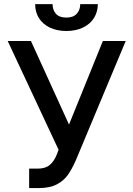

<svg xmlns="http://www.w3.org/2000/svg" viewBox="-20 -907 650 936"><path d="M122.1 -85H164.1Q201.2 -85 222.2 -102.5Q243.2 -120.1 255.9 -151.4L265.6 -176.8L17.6 -707H130.9L316.4 -299.8L481.4 -707H592.8L348.6 -123Q329.6 -80.6 309.8 -53Q290 -25.4 256.1 -7.8Q222.2 9.8 169.9 9.8H122.1ZM303.7 -755.9Q257.8 -755.9 223.1 -772.5Q188.5 -789.1 169.9 -818.6Q151.4 -848.1 151.4 -886.7H236.3Q236.3 -858.4 252.7 -839.8Q269 -821.3 303.7 -821.3Q337.4 -821.3 354.2 -840.1Q371.1 -858.9 371.1 -886.7H457Q456.5 -848.1 437.7 -818.6Q418.9 -789.1 384.3 -772.5Q349.6 -755.9 303.7 -755.9Z"/></svg>

Font: Pretendard GOV Medium
Style: Regular
Weight: 500
Designer: Base glyphs from Inter by Rasmus Andersson; Hangeul glyphs from Noto Sans CJK(Source Han Sans) by Jang Soo-young and Kan
Foundry: Kil Hyung-jin
Version: Version 1.309